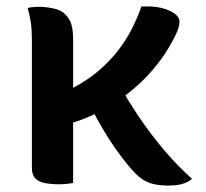

<svg xmlns="http://www.w3.org/2000/svg" viewBox="-20 -566 640 596"><path d="M207 2Q201 3 194 4Q187 5 179.5 5.5Q172 6 163 6Q140 6 120.5 2.5Q101 -1 90 -12Q79 -23 79 -45V-441Q79 -472 76 -494Q73 -516 66 -541Q72 -543 78 -543.5Q84 -544 89.5 -544.5Q95 -545 101 -545Q120 -545 145 -540Q170 -535 183 -521Q192 -512 197 -502Q202 -492 204.5 -478Q207 -464 207 -441ZM419 -546H439Q466 -546 488 -539.5Q510 -533 523.5 -522.5Q537 -512 537 -500Q537 -494 536 -488Q535 -482 532 -473.5Q529 -465 522 -451Q504 -415 480 -382Q456 -349 427.5 -320.5Q399 -292 367.5 -268.5Q336 -245 302.5 -226.5Q269 -208 234.5 -195Q200 -182 165 -175L121 -256Q188 -279 244.5 -315.5Q301 -352 345.5 -408Q390 -464 419 -546ZM501 10Q468 10 445 2Q422 -6 402 -26Q393 -35 381.5 -48.5Q370 -62 357.5 -78.5Q345 -95 332 -114Q319 -133 306.5 -153.5Q294 -174 282.5 -194.5Q271 -215 263 -235L344 -314Q375 -257 411.5 -203Q448 -149 489 -100.5Q530 -52 576 -11Q567 -3 556 1.5Q545 6 532.5 8Q520 10 501 10Z"/></svg>

Font: Recursive Monospace Casual SemiBold
Style: Regular
Weight: 600
Version: Version 1.047